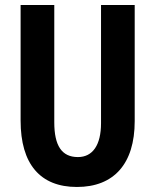

<svg xmlns="http://www.w3.org/2000/svg" viewBox="-20 -734 618 764"><path d="M286 10C433 10 516 -82 516 -252V-714H382V-244C382 -157 349 -109 290 -109C226 -109 196 -154 196 -247V-714H62V-254C62 -81 140 10 286 10Z"/></svg>

Font: Kathrein 77 Bold Condensed
Style: Regular
Weight: 700
Width: 3
Designer: Lazydogs Typefoundry, based on Open Sans by Ascender Corporation
Foundry: Lazydogs Typefoundry
Version: Version 1.003;PS 001.003;hotconv 1.0.88;makeotf.lib2.5.64775